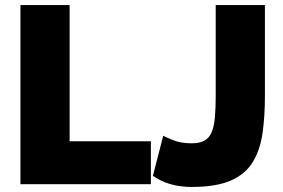

<svg xmlns="http://www.w3.org/2000/svg" viewBox="-20 -730 1123 761"><path d="M61 0V-710H256V-170H578V0ZM627 -192Q633 -188 665 -175Q697 -162 740 -162Q771 -162 790 -172.5Q809 -183 818.5 -205Q828 -227 831.5 -262.5Q835 -298 835 -349V-710H1030V-349Q1030 -268 1020.5 -202Q1011 -136 982 -88Q953 -40 895 -14.5Q837 11 740 11Q694 11 656 0Q618 -11 586 -33Z"/></svg>

Font: Raleway Thin Black
Style: Regular
Weight: 900
Version: Version 4.026